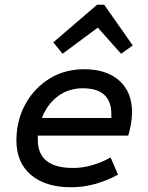

<svg xmlns="http://www.w3.org/2000/svg" viewBox="-20 -775 620 807"><path d="M279 12Q171 12 110 -40Q49 -92 49 -184Q49 -269 86.5 -337Q124 -405 188 -444.5Q252 -484 333 -484Q428 -484 481.5 -436Q535 -388 535 -304Q535 -281 530.5 -254Q526 -227 519 -205H139V-187Q139 -69 287 -69Q364 -69 445 -113L476 -41Q378 12 279 12ZM156 -279H448V-295Q448 -404 328 -404Q269 -404 224 -371Q179 -338 156 -279ZM243 -549 204 -597 388 -755H418L538 -584L489 -549L391 -659Z"/></svg>

Font: Sometype Mono Medium
Style: Italic
Weight: 500
Italic angle: -12°
Monospace: yes
Designer: Ryoichi Tsunekawa
Foundry: Dharma Type
Version: Version 1.000; ttfautohint (v1.8.3)